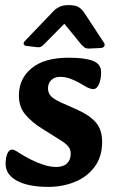

<svg xmlns="http://www.w3.org/2000/svg" viewBox="-20 -716 451 752"><path d="M170 16Q91 16 46.5 -8Q2 -32 2 -74Q2 -97 8.5 -113.5Q15 -130 27 -130Q32 -130 38.5 -127Q45 -124 60 -114Q79 -102 103 -90Q127 -78 152.5 -70Q178 -62 200 -62Q228 -62 242.5 -76Q257 -90 257 -114Q257 -131 247 -143Q237 -155 212 -170L145 -212Q105 -237 79.5 -267Q54 -297 54 -342Q54 -408 104 -449Q154 -490 249 -490Q313 -490 344.5 -477.5Q376 -465 376 -433Q376 -405 367.5 -386Q359 -367 345 -367Q340 -367 333.5 -369Q327 -371 321 -374Q312 -379 295 -389Q278 -399 257.5 -407Q237 -415 215 -415Q194 -415 181 -402.5Q168 -390 168 -370Q168 -352 179 -340Q190 -328 218 -315L283 -286Q329 -266 354.5 -237.5Q380 -209 380 -160Q380 -102 350.5 -62.5Q321 -23 273 -3.5Q225 16 170 16ZM78 -556Q71 -549 73 -543Q75 -537 85 -536L127 -531Q135 -530 140.5 -533Q146 -536 150 -540L232 -623L299 -541Q304 -536 310.5 -530.5Q317 -525 332 -526L375 -528Q385 -529 388.5 -535.5Q392 -542 387 -549L312 -663Q299 -683 285.5 -689.5Q272 -696 249 -696Q227 -696 213.5 -689.5Q200 -683 191 -674Z"/></svg>

Font: Alkatra Medium
Style: Regular
Weight: 500
Designer: Suman Bhandary
Version: Version 1.100;gftools[0.9.22]